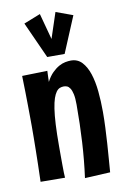

<svg xmlns="http://www.w3.org/2000/svg" viewBox="-86 -807 554 854"><g transform="rotate(-10 191.5 -379.5)"><path d="M227.1 -2.9Q237.8 -81.5 242.4 -162.1Q247.1 -242.7 247.1 -331.1Q247.1 -360.8 243.2 -378.7Q239.3 -396.5 232.9 -406Q226.6 -415.5 219.2 -418.2Q211.9 -420.9 205.1 -420.9Q195.3 -420.9 186.8 -417.5Q178.2 -414.1 170.9 -404.3Q163.6 -394.5 157.5 -377Q151.4 -359.4 147 -330.6Q142.6 -301.8 140.4 -260.5Q138.2 -219.2 138.2 -162.1Q138.2 -141.6 138.2 -119.4Q138.2 -97.2 138.4 -77.1Q138.7 -57.1 138.9 -41.7Q139.2 -26.4 140.1 -20L29.8 -21Q31.2 -65.4 32 -100.3Q32.7 -135.3 33.2 -164.6Q33.7 -193.8 33.9 -219.5Q34.2 -245.1 34.2 -270Q34.2 -292.5 33.9 -316.2Q33.7 -339.8 33.4 -367.2Q33.2 -394.5 32.5 -427Q31.7 -459.5 30.8 -499L145 -502L143.1 -452.1Q156.2 -477.1 171.4 -491.9Q186.5 -506.8 201.4 -515.1Q216.3 -523.4 230.5 -526.1Q244.6 -528.8 255.9 -528.8Q286.1 -528.8 305.7 -507.8Q325.2 -486.8 336.7 -451.9Q348.1 -417 352.5 -372.1Q356.9 -327.1 356.9 -278.8Q356.9 -243.7 355.2 -207.5Q353.5 -171.4 351.3 -136.5Q349.1 -101.6 346.4 -69.1Q343.8 -36.6 341.8 -8.8ZM302.2 -725.6 233.9 -562.5H155.3L81.1 -726.6L156.2 -756.3L188 -638.2L226.1 -753.4Z"/></g></svg>

Font: Mouse Memoirs
Style: Regular
Weight: 400
Version: Version 1.000